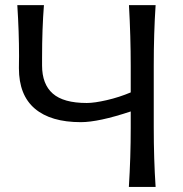

<svg xmlns="http://www.w3.org/2000/svg" viewBox="-20 -733 717 753"><path d="M590.3 0H485.4Q492.7 -116.2 492.7 -231V-295.9Q366.7 -253.9 296.9 -253.9Q179.2 -253.9 116.7 -306.9Q54.2 -359.9 54.2 -465.3Q54.2 -473.1 54.4 -489.3Q54.7 -505.4 54.7 -513.2Q54.7 -607.4 47.9 -712.9H152.3Q145 -619.6 145 -506.8V-476.1Q145 -402.8 187 -366Q229 -329.1 320.3 -329.1Q350.1 -329.1 398.9 -340.3Q447.8 -351.6 492.7 -370.6V-474.6Q492.7 -588.4 485.8 -712.9H590.3Q583 -603.5 583 -474.6V-235.4Q583 -107.9 590.3 0Z"/></svg>

Font: Commissioner Flair
Style: Regular
Weight: 400
Designer: Kostas Bartsokas
Foundry: Kostas Bartsokas
Version: Version 1.000